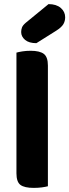

<svg xmlns="http://www.w3.org/2000/svg" viewBox="-20 -907 337 934"><path d="M216 -887Q254 -887 275.5 -868.5Q297 -850 297 -823Q297 -804 288 -789Q279 -774 254 -758L157 -697Q121 -697 102 -713Q83 -729 83 -751Q83 -763 87 -773.5Q91 -784 105 -796ZM144 7Q99 7 79.5 -7.5Q60 -22 60 -64V-651Q70 -654 88.5 -657Q107 -660 129 -660Q173 -660 193 -645Q213 -630 213 -588V-1Q202 2 184 4.5Q166 7 144 7Z"/></svg>

Font: Baloo Tammudu 2
Style: Bold
Weight: 700
Designer: Maithili Shingre, Omkar Shende and Ek Type
Foundry: Ek Type
Version: Version 1.640;hotconv 1.0.111;makeotfexe 2.5.65597; ttfautoh